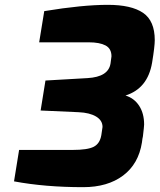

<svg xmlns="http://www.w3.org/2000/svg" viewBox="-20 -768 660 794"><path d="M38 -18 59 -148H281Q342 -148 367.5 -161Q393 -174 399 -209L404 -243Q404 -270 377.5 -286Q351 -302 305 -304L148 -311L168 -435L342 -445Q428 -450 437 -505Q441 -533 441 -535Q441 -567 416.5 -580Q392 -593 347 -593H142L163 -722Q321 -748 426 -748Q523 -748 571.5 -715Q620 -682 620 -602Q620 -576 609 -509Q591 -402 499 -373Q535 -362 555.5 -330.5Q576 -299 576 -253Q576 -246 571 -204Q569 -197 567 -179Q553 -90 489 -42Q425 6 324 6Q166 6 38 -18Z"/></svg>

Font: Exo ExtraBold
Style: Italic
Weight: 800
Italic angle: -9°
Designer: Natanael Gama
Foundry: Natanael Gama
Version: Version 1.500; ttfautohint (v1.6)